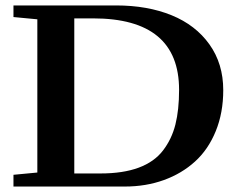

<svg xmlns="http://www.w3.org/2000/svg" viewBox="-20 -683 886 703"><path d="M29.3 0V-43L116.7 -51.3V-612.3L29.3 -620.6V-663.1H404.8Q520 -663.1 608.2 -627.2Q696.3 -591.3 746.8 -520.5Q797.4 -449.7 797.4 -353Q797.4 -270 770 -202.9Q742.7 -135.7 694.1 -91.6Q645.5 -47.4 579.8 -23.7Q514.2 0 437 0ZM252 -47.9H348.1Q430.7 -47.9 487.8 -69.1Q544.9 -90.3 576.9 -132.1Q608.9 -173.8 622.3 -227.3Q635.7 -280.8 635.7 -354Q635.7 -615.7 320.8 -615.7H252Z"/></svg>

Font: Elstob 6pt SemiBold
Style: Regular
Weight: 600
Designer: Peter S. Baker
Version: Version 1.015